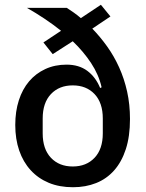

<svg xmlns="http://www.w3.org/2000/svg" viewBox="-20 -773 614 805"><path d="M443 -704 367 -653Q400 -619 429 -578.5Q458 -538 479.5 -490.5Q501 -443 513 -389Q525 -335 525 -274Q525 -201 507.5 -147.5Q490 -94 458.5 -58.5Q427 -23 383 -5.5Q339 12 286 12Q229 12 184.5 -6.5Q140 -25 108.5 -59.5Q77 -94 60.5 -142Q44 -190 44 -249Q44 -306 59 -352.5Q74 -399 102 -432Q130 -465 170 -483.5Q210 -502 259 -502Q311 -502 346 -476Q381 -450 400 -404L406 -407Q394 -460 362 -508.5Q330 -557 285 -600L201 -546L162 -595L236 -644Q202 -671 166 -695Q130 -719 93 -740H260Q274 -731 289 -720.5Q304 -710 319 -697L403 -753ZM285 -75Q342 -75 376.5 -111.5Q411 -148 411 -214V-276Q411 -342 376.5 -378.5Q342 -415 285 -415Q228 -415 193.5 -378.5Q159 -342 159 -276V-214Q159 -148 193.5 -111.5Q228 -75 285 -75Z"/></svg>

Font: IBM Plex Sans Arabic Medm
Style: Regular
Weight: 500
Designer: Mike Abbink, Paul van der Laan, Pieter van Rosmalen, Wael Morcos, Khajak Apelian
Foundry: Bold Monday
Version: Version 1.005